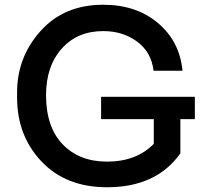

<svg xmlns="http://www.w3.org/2000/svg" viewBox="-20 -771 872 809"><path d="M431 18Q258 18 155 -90.5Q52 -199 52 -360V-382Q52 -530 151 -640.5Q250 -751 415 -751Q554 -751 645.5 -674Q737 -597 749 -473H627Q618 -551 558 -595.5Q498 -640 415 -640Q306 -640 240 -566Q174 -492 174 -370Q174 -236 244 -163Q314 -90 431 -90Q555 -90 628 -165V-269H406V-363H801V-269H740V-125Q639 18 431 18Z"/></svg>

Font: Cazoo Sans Medium
Style: Regular
Weight: 500
Designer: Jonathan Barnbrook, Julián Moncada
Foundry: Barnbrook Fonts
Version: Version 2.000;Glyphs 3.3 (3337)